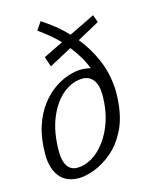

<svg xmlns="http://www.w3.org/2000/svg" viewBox="-113 -801 675 883"><g transform="rotate(-15 224.5 -359.5)"><path d="M153 12Q92 12 61 -27Q30 -66 30 -133Q30 -209 48.5 -265.5Q67 -322 97 -361Q127 -400 161.5 -423.5Q196 -447 229.5 -457.5Q263 -468 288 -468Q314 -468 335 -462Q323 -493 306 -521.5Q289 -550 268 -576L160 -518L144 -566L238 -612Q216 -635 191.5 -655Q167 -675 142 -693L168 -731Q197 -712 227 -688.5Q257 -665 285 -635L408 -695L421 -659L315 -601Q357 -550 386 -484Q415 -418 419 -337Q419 -330 419 -323Q419 -321 419 -320V-319Q419 -308 418 -296Q418 -296 418 -295Q418 -295 418 -294Q413 -207 383 -148Q353 -89 310.5 -54Q268 -19 225.5 -3.5Q183 12 153 12ZM158 -36Q192 -36 226.5 -56Q261 -76 290 -114.5Q319 -153 337 -207Q355 -261 355 -330Q355 -376 336.5 -401Q318 -426 286 -426Q237 -426 193 -390.5Q149 -355 121.5 -288.5Q94 -222 94 -130Q94 -85 110 -60.5Q126 -36 158 -36Z"/></g></svg>

Font: Mate
Style: Italic
Weight: 400
Italic angle: -10.8°
Designer: Eduardo Rodriguez Tunni
Foundry: Eduardo Rodriguez Tunni
Version: Version 1.003; ttfautohint (v1.8.4.7-5d5b);gftools[0.9.24]